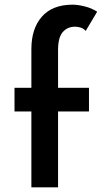

<svg xmlns="http://www.w3.org/2000/svg" viewBox="-20 -800 444 820"><path d="M114 0V-324H42V-425H114V-590Q114 -678 159 -729Q204 -780 290 -780Q313 -780 342.5 -772.5Q372 -765 395 -750L346 -668Q337 -678 325 -682Q313 -686 301 -686Q268 -686 248 -663Q228 -640 228 -587V-425H360V-324H228V0Z"/></svg>

Font: Reem Kufi Medium
Style: Regular
Weight: 500
Designer: Khaled Hosny
Version: Version 1.001